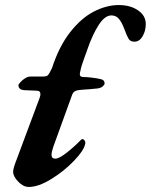

<svg xmlns="http://www.w3.org/2000/svg" viewBox="-20 -726 597 760"><path d="M32 -46Q32 -59 43 -87L137 -339Q140 -348 140 -353Q140 -367 126 -367L78 -369Q53 -370 53 -389Q53 -392 60.5 -400.5Q68 -409 79 -416Q90 -423 101 -423H150Q165 -423 170 -428.5Q175 -434 186 -457Q214 -543 258 -599Q302 -655 352 -680.5Q402 -706 450 -706Q496 -706 526.5 -685Q557 -664 557 -631Q557 -604 544.5 -582.5Q532 -561 512 -561Q496 -561 489 -572.5Q482 -584 471 -614Q462 -638 450.5 -651.5Q439 -665 421 -665Q395 -665 370.5 -627Q346 -589 325 -528Q322 -518 317 -506Q301 -463 298 -444Q296 -439 296 -432Q296 -426 300 -423.5Q304 -421 312 -421Q326 -421 340.5 -419Q355 -417 363 -416Q383 -413 388.5 -408.5Q394 -404 394 -395Q394 -391 387 -384.5Q380 -378 367 -376Q330 -372 307 -371Q288 -370 279 -366Q270 -362 266 -352L191 -145Q184 -124 184 -113Q184 -98 199 -98Q214 -98 244.5 -122Q275 -146 300 -172Q306 -177 308 -175Q313 -174 316 -168Q319 -162 317 -156Q312 -130 272.5 -89Q233 -48 182.5 -17Q132 14 94 14Q72 14 52 -7Q32 -28 32 -46Z"/></svg>

Font: EB Garamond
Style: Bold Italic
Weight: 700
Italic angle: -17.2°
Designer: Georg Duffner and Octavio Pardo
Foundry: Georg Duffner
Version: Version 1.000